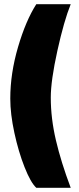

<svg xmlns="http://www.w3.org/2000/svg" viewBox="-20 -770 377 915"><path d="M29 -300Q29 -420 66 -546Q103 -672 153 -750H317Q285 -671 253.5 -528.5Q222 -386 222 -305Q222 -206 246.5 -101.5Q271 3 317 125H153Q126 100 97 26.5Q68 -47 48.5 -137Q29 -227 29 -300Z"/></svg>

Font: Cairo Black
Style: Regular
Weight: 900
Designer: Mohamed Gaber, the designers of Titillium
Foundry: Kief Type Foundry
Version: Version 2.009; ttfautohint (v1.5.33-1714) -l 8 -r 50 -G 200 